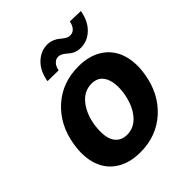

<svg xmlns="http://www.w3.org/2000/svg" viewBox="-210 -889 1033 1033"><g transform="rotate(-45 307.0 -372.5)"><path d="M262.1 10.7Q180 10.7 124.5 -24.9Q68.9 -60.4 47.1 -124.6Q25.2 -188.9 39.1 -273.1Q59.3 -399.5 144 -476Q228.7 -552.6 351.6 -552.6Q433.6 -552.6 489 -517Q544.4 -481.5 566.4 -417.3Q588.4 -353 574.6 -268.5Q554 -142.4 469.3 -65.9Q384.6 10.7 262.1 10.7ZM277.3 -106.5Q333.1 -106.5 371.4 -152.9Q409.8 -199.2 422.2 -273.8Q433.9 -347.3 412.1 -392.2Q390.3 -437.1 336.3 -437.1Q280.5 -437.1 242 -390.4Q203.5 -343.8 191.4 -269.2Q184.7 -221.6 190.3 -185.4Q196 -149.1 218.6 -127.8Q241.1 -106.5 277.3 -106.5ZM262.1 -612.6 178.6 -613.6Q189.3 -679.3 228 -716.8Q266.7 -754.3 316.8 -754.3Q338.8 -754.3 357.8 -745.9Q376.8 -737.6 387.6 -727.6Q398.4 -717.7 412.3 -709.3Q426.1 -701 439.6 -701Q459.5 -701 473 -716.1Q486.5 -731.2 490.4 -756L572.4 -753.6Q561.1 -688.2 522.5 -651.1Q484 -614 433.6 -613.3Q414.1 -613.3 398.4 -618.8Q382.8 -624.3 372.7 -632.1Q362.6 -639.9 353.7 -647.7Q344.8 -655.5 334.3 -661Q323.9 -666.5 312.1 -666.5Q293.7 -666.5 280 -651.8Q266.3 -637.1 262.1 -612.6Z"/></g></svg>

Font: Karasuma Gothic
Style: Bold Italic
Weight: 700
Italic angle: 9.39998°
Designer: Rasmus Andersson / Ryoko Nishizuka
Foundry: Genbu
Version: Version 1.00